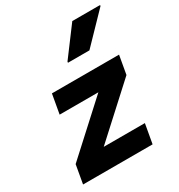

<svg xmlns="http://www.w3.org/2000/svg" viewBox="-191 -944 994 1069"><g transform="rotate(-30 306.0 -409.0)"><path d="M30 0 51 -119 360.5 -402H111.5L133.5 -526H565L544 -407L234.5 -124H499L477 0ZM296 -629 297 -636 433 -818H612L610.5 -811.5L434 -629Z"/></g></svg>

Font: Google Sans Code
Style: Italic
Weight: 400
Italic angle: -10°
Monospace: yes
Designer: Google Sans Code Authors
Foundry: Google LLC
Version: Version 6.000